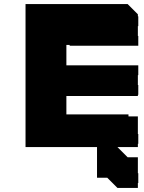

<svg xmlns="http://www.w3.org/2000/svg" viewBox="-20 -720 707 940"><path d="M555 200 505 150H455V0H105V-700H605L655 -650V-640H657V-592H655V-544H657V-496H321V-500H305V-400H657V-352H655V-304H657V-256H655V-250H305V-160H609V-150H655V-64H657V-16H655V0H555L605 50H655V128H657V176H655V200Z"/></svg>

Font: Rubik Broken Fax
Style: Regular
Weight: 400
Designer: Hubert and Fischer, NaN
Foundry: Hubert and Fischer, NaN
Version: Version 2.201